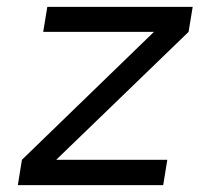

<svg xmlns="http://www.w3.org/2000/svg" viewBox="-20 -540 640 560"><path d="M32 0 44 -74 429 -447H106L118 -520H542L530 -447L144 -74H468L456 0Z"/></svg>

Font: Zed Sans Extended
Style: Italic
Weight: 400
Width: 7
Italic angle: -9°
Designer: Belleve Invis
Foundry: Belleve Invis
Version: Version 1.0.0; ttfautohint (v1.8.4)